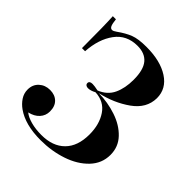

<svg xmlns="http://www.w3.org/2000/svg" viewBox="-200 -855 1003 1003"><g transform="rotate(45 301.0 -354.0)"><path d="M535 -571Q534 -495 463.5 -445Q393 -395 302 -375Q369 -374 431.5 -353Q494 -332 533.5 -290.5Q573 -249 573 -190Q573 -127 528.5 -80.5Q484 -34 412.5 -10Q341 14 260 14Q146 14 80 -33Q56 -50 40.5 -73.5Q25 -97 25 -125Q25 -162 49.5 -184.5Q74 -207 110 -207Q146 -207 167.5 -186Q189 -165 189 -127Q189 -96 168.5 -73.5Q148 -51 112 -43Q131 -27 166 -17.5Q201 -8 244 -8Q327 -8 373.5 -54.5Q420 -101 420 -188Q420 -262 386 -312.5Q352 -363 286 -366Q262 -353 243 -353Q234 -353 228 -357.5Q222 -362 222 -370Q222 -386 245 -386Q259 -386 287 -380Q339 -401 360 -446Q381 -491 381 -553Q381 -626 353 -659.5Q325 -693 270 -693Q190 -693 146 -633Q102 -573 96 -479H73Q73 -650 69 -711H92Q95 -682 100.5 -669.5Q106 -657 117 -657Q122 -657 128 -660Q134 -663 141 -668Q180 -696 213.5 -709Q247 -722 307 -722Q410 -722 472.5 -681.5Q535 -641 535 -571Z"/></g></svg>

Font: Playfair Display SC
Style: Bold
Weight: 700
Designer: Claus Eggers Sørensen
Foundry: Claus Eggers Sørensen
Version: Version 1.200; ttfautohint (v1.6)